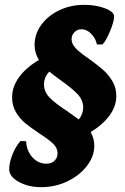

<svg xmlns="http://www.w3.org/2000/svg" viewBox="-20 -676 516 794"><path d="M355 -130Q370 -102 370 -74Q370 -30 340 9.5Q310 49 259.5 73.5Q209 98 150 98Q97 98 57.5 76Q18 54 18 24Q18 -3 31.5 -37Q45 -71 65 -93L88 -92Q90 -52 114 -25.5Q138 1 172 1Q192 1 205 -11Q218 -23 218 -42Q218 -64 200 -81.5Q182 -99 143 -124Q106 -149 84 -167Q62 -185 46 -212Q30 -239 30 -274Q30 -317 59 -357Q88 -397 141 -428Q123 -457 123 -490Q123 -535 150.5 -573Q178 -611 225 -633.5Q272 -656 328 -656Q377 -656 414.5 -641.5Q452 -627 452 -608Q452 -587 434 -544.5Q416 -502 403 -492H381Q375 -519 356.5 -537Q338 -555 317 -555Q300 -555 288 -543Q276 -531 276 -514Q276 -494 294 -475.5Q312 -457 349 -432Q385 -406 407 -386.5Q429 -367 445 -340Q461 -313 461 -279Q461 -237 433 -198.5Q405 -160 355 -130ZM257 -217Q302 -185 306 -182Q324 -205 324 -231Q324 -262 301 -286.5Q278 -311 231 -344Q190 -374 184 -380Q162 -357 162 -327Q162 -296 185.5 -272Q209 -248 257 -217Z"/></svg>

Font: Alegreya ExtraBold
Style: Italic
Weight: 800
Italic angle: -7°
Designer: Juan Pablo del Peral
Foundry: Huerta Tipografica
Version: Version 2.007; ttfautohint (v1.6)